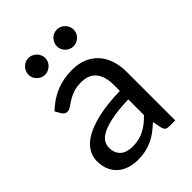

<svg xmlns="http://www.w3.org/2000/svg" viewBox="-207 -802 910 910"><g transform="rotate(-45 248.5 -347.0)"><path d="M57.5 -435Q99.5 -475.5 148 -495.5Q196.5 -515.5 255.5 -515.5Q298 -515.5 331 -501.5Q364 -487.5 386.5 -462.5Q409 -437.5 420.5 -402Q432 -366.5 432 -324V0H392.5Q379.5 0 372.5 -4.2Q365.5 -8.5 361.5 -21L351.5 -69Q331.5 -50.5 312.5 -36.2Q293.5 -22 272.5 -12.2Q251.5 -2.5 227.8 2.8Q204 8 175 8Q145.5 8 119.5 -0.2Q93.5 -8.5 74.2 -25Q55 -41.5 43.8 -66.8Q32.5 -92 32.5 -126.5Q32.5 -156.5 49 -184.2Q65.5 -212 102.5 -233.5Q139.5 -255 199 -268.8Q258.5 -282.5 345 -284.5V-324Q345 -383 319.5 -413.2Q294 -443.5 245 -443.5Q212 -443.5 189.8 -435.2Q167.5 -427 151.2 -416.8Q135 -406.5 123.2 -398.2Q111.5 -390 100 -390Q91 -390 84.5 -394.8Q78 -399.5 73.5 -406.5ZM345 -228Q283.5 -226 240.2 -218.2Q197 -210.5 169.8 -198Q142.5 -185.5 130.2 -168.5Q118 -151.5 118 -130.5Q118 -110.5 124.5 -96Q131 -81.5 142.2 -72.2Q153.5 -63 168.8 -58.8Q184 -54.5 201.5 -54.5Q225 -54.5 244.5 -59.2Q264 -64 281.2 -73Q298.5 -82 314.2 -94.5Q330 -107 345 -123ZM391.5 -666.5Q396 -656 396 -644.5Q396 -633 391.5 -623Q387 -613 379.2 -605.5Q371.5 -598 361.2 -593.5Q351 -589 339.5 -589Q328 -589 317.8 -593.5Q307.5 -598 300 -605.5Q292.5 -613 288 -623Q283.5 -633 283.5 -644.5Q283.5 -656 288 -666.5Q292.5 -677 300 -684.8Q307.5 -692.5 317.8 -697Q328 -701.5 339.5 -701.5Q351 -701.5 361.2 -697Q371.5 -692.5 379.2 -684.8Q387 -677 391.5 -666.5ZM148.5 -589Q137.5 -589 127.5 -593.5Q117.5 -598 109.8 -605.5Q102 -613 97.5 -623Q93 -633 93 -644.5Q93 -656 97.5 -666.5Q102 -677 109.8 -684.8Q117.5 -692.5 127.5 -697Q137.5 -701.5 148.5 -701.5Q160 -701.5 170.2 -697Q180.5 -692.5 188.5 -684.8Q196.5 -677 201 -666.5Q205.5 -656 205.5 -644.5Q205.5 -633 201 -623Q196.5 -613 188.5 -605.5Q180.5 -598 170.2 -593.5Q160 -589 148.5 -589Z"/></g></svg>

Font: Lato
Style: Regular
Weight: 400
Designer: Lukasz Dziedzic with Adam Twardoch and Botio Nikoltchev
Foundry: tyPoland Lukasz Dziedzic
Version: Version 2.010; 2014-09-01; http://www.latofonts.com/; ttfaut